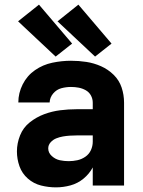

<svg xmlns="http://www.w3.org/2000/svg" viewBox="-20 -800 616 828"><path d="M221 8Q253 8 284 -0.5Q315 -9 340 -29.5Q365 -50 380 -78V0H515V-357Q515 -391 504.5 -422.5Q494 -454 470 -477.5Q446 -501 415.5 -514.5Q385 -528 352.5 -533Q320 -538 286 -538Q246 -538 205.5 -529.5Q165 -521 131 -497.5Q97 -474 78 -436.5Q59 -399 59 -358H194Q195 -380 209.5 -397Q224 -414 244.5 -419.5Q265 -425 286 -425Q303 -425 319 -422Q335 -419 349.5 -411Q364 -403 372 -388.5Q380 -374 380 -357V-329H311Q275 -329 239.5 -324.5Q204 -320 170.5 -307.5Q137 -295 108.5 -272.5Q80 -250 66.5 -216Q53 -182 53 -147Q53 -114 64 -83Q75 -52 100 -30Q125 -8 157 0Q189 8 221 8ZM276 -105Q257 -105 238 -109Q219 -113 203.5 -127Q188 -141 188 -160Q188 -175 198.5 -186.5Q209 -198 223 -203.5Q237 -209 251.5 -211.5Q266 -214 281 -215Q296 -216 311 -216H380V-189Q380 -170 372 -152.5Q364 -135 348 -124Q332 -113 313.5 -109Q295 -105 276 -105ZM390 -556 461 -612 318 -780 228 -708ZM220 -556 291 -612 148 -780 58 -708Z"/></svg>

Font: Iosevka Sparkle Extrabold
Style: Regular
Weight: 800
Designer: Belleve Invis
Foundry: Belleve Invis
Version: Version 4.5.0; ttfautohint (v1.8.3)